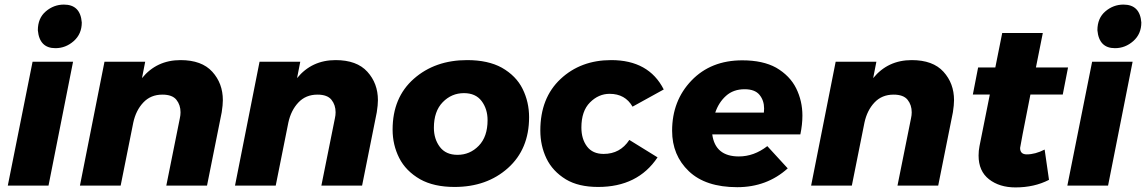

<svg xmlns="http://www.w3.org/2000/svg" viewBox="-20 -809 4996 837"><path d="M221.5 -599Q152 -599 145 -677Q145 -730 179.8 -759.5Q214.5 -789 258.5 -789Q330.5 -789 336.5 -711Q336.5 -661 301.5 -630Q266.5 -599 221.5 -599ZM191.5 0H14L122 -540H298.5Z M882.5 0H705L764 -293.5Q767 -306.5 767 -319.5Q767 -351.5 749 -374Q731 -396.5 688 -396.5Q637 -396.5 604.8 -362.2Q572.5 -328 561 -274.5L506 0H328.5L435.5 -540H613L599 -468.5Q663 -547 767 -547Q859.5 -547 905.5 -496.2Q951.5 -445.5 951.5 -372.5Q951.5 -351.5 946.5 -319.5Z M1558.5 0H1381L1440 -293.5Q1443 -306.5 1443 -319.5Q1443 -351.5 1425 -374Q1407 -396.5 1364 -396.5Q1313 -396.5 1280.8 -362.2Q1248.5 -328 1237 -274.5L1182 0H1004.5L1111.5 -540H1289L1275 -468.5Q1339 -547 1443 -547Q1535.5 -547 1581.5 -496.2Q1627.5 -445.5 1627.5 -372.5Q1627.5 -351.5 1622.5 -319.5Z M1961.5 6Q1871.5 6 1811.5 -27.5Q1749 -63.5 1720.2 -120.5Q1691.5 -177.5 1691.5 -244Q1691.5 -384 1784 -465.5Q1876.5 -547 2016.5 -547Q2107.5 -547 2167.5 -514Q2230 -478.5 2258.2 -421.5Q2286.5 -364.5 2286.5 -298Q2286.5 -159 2194.5 -76.5Q2102.5 6 1961.5 6ZM1974.5 -134Q2028.5 -134 2067 -173.5Q2105.5 -213 2105.5 -285Q2105.5 -334 2079.5 -368.5Q2053.5 -403 2002.5 -403Q1948.5 -403 1910 -363.5Q1871.5 -324 1871.5 -252Q1871.5 -203 1897.5 -168.5Q1923.5 -134 1974.5 -134Z M2587.5 6Q2502 6 2447 -27Q2389 -62.5 2362.2 -118.2Q2335.5 -174 2335.5 -240Q2335.5 -382 2423.5 -464.5Q2511.5 -547 2644.5 -547Q2808.5 -547 2873.5 -419L2737.5 -344Q2705.5 -400 2637.5 -400Q2589.5 -400 2552 -362.5Q2514.5 -325 2514.5 -253Q2514.5 -203 2539 -170.5Q2563.5 -138 2611.5 -138Q2683.5 -138 2723.5 -199L2846.5 -123Q2760.5 6 2587.5 6Z M3194 7Q3056 7 2983 -62.5Q2910 -132 2910 -239Q2910 -370 2994.5 -458Q3079 -546 3216 -546Q3305.5 -546 3363.5 -514Q3423.5 -479 3450.8 -424Q3478 -369 3478 -305Q3478 -266 3469 -223H3085Q3098 -127 3201 -127Q3267 -127 3325 -172L3414 -75Q3323 7 3194 7ZM3310 -318 3311 -336Q3311 -371 3291 -395.5Q3271 -420 3226 -420Q3177 -420 3145 -391.2Q3113 -362.5 3098 -318Z M4070 0H3892.5L3951.5 -293.5Q3954.5 -306.5 3954.5 -319.5Q3954.5 -351.5 3936.5 -374Q3918.5 -396.5 3875.5 -396.5Q3824.5 -396.5 3792.2 -362.2Q3760 -328 3748.5 -274.5L3693.5 0H3516L3623 -540H3800.5L3786.5 -468.5Q3850.5 -547 3954.5 -547Q4047 -547 4093 -496.2Q4139 -445.5 4139 -372.5Q4139 -351.5 4134 -319.5Z M4407 8Q4337 8 4291.5 -27.5Q4246 -63 4246 -131Q4246 -152 4250 -172L4295 -397H4221L4244 -515H4319L4349 -665H4526L4496 -515H4636L4613 -397H4472Q4427 -170 4427 -164Q4427 -136 4456 -136Q4493 -136 4534 -157L4553 -25Q4489 8 4407 8Z M4840.5 -599Q4771 -599 4764 -677Q4764 -730 4798.8 -759.5Q4833.5 -789 4877.5 -789Q4949.5 -789 4955.5 -711Q4955.5 -661 4920.5 -630Q4885.5 -599 4840.5 -599ZM4810.5 0H4633L4741 -540H4917.5Z"/></svg>

Font: Argentum Sans
Style: Bold Italic
Weight: 700
Italic angle: -11°
Designer: Julieta Ulanovsky (font), Cristiano Sobral (main changes and remaster)
Foundry: Julieta Ulanovsky (font), Cristiano Sobral (main changes and remaster)
Version: Version 2.007;June 15, 2022;FontCreator 14.0.0.2814 64-bit; 